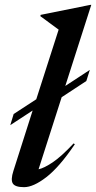

<svg xmlns="http://www.w3.org/2000/svg" viewBox="-20 -763 398 794"><path d="M36.5 -291.5 130 -352.5 222.5 -640.5Q209 -650.5 188.5 -665.5Q168 -680.5 147 -696L148 -701.5L354 -743H357.5L250 -407.5L351.5 -474L337 -428L235 -361L139.5 -63Q161.5 -67.5 197.2 -91.2Q233 -115 284.5 -170L289.5 -166.5Q225.5 -72 171.8 -30.5Q118 11 79.5 11Q42.5 11 33 -4.2Q23.5 -19.5 35.5 -56.5L115 -306L22.5 -245.5Z"/></svg>

Font: Newsreader 72pt Medium
Style: Italic
Weight: 500
Italic angle: -17°
Designer: Hugues Gentile
Foundry: Production Type
Version: Version 1.003; ttfautohint (v1.8.3)